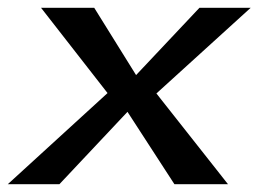

<svg xmlns="http://www.w3.org/2000/svg" viewBox="-28 -471 661 491"><path d="M-8 0H124L298 -185L418 0H555L372 -232L613 -451H482L320 -279L213 -451H77L247 -233Z"/></svg>

Font: Charger Sport
Style: BlkNrwObl
Weight: 900
Designer: Jasper
Foundry: Cannot Into Space Fonts
Version: Version 1.1